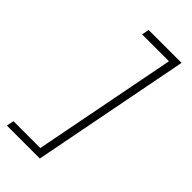

<svg xmlns="http://www.w3.org/2000/svg" viewBox="-308 -908 1167 1167"><g transform="rotate(45 275.0 -325.0)"><path d="M20 185 29 138H260L440 -788H209L218 -835H501L303 185Z"/></g></svg>

Font: Lode Dark
Style: Italic
Weight: 400
Italic angle: -11°
Monospace: yes
Designer: Belleve Invis
Foundry: Belleve Invis
Version: Version 29.2.0; ttfautohint (v1.8.3)